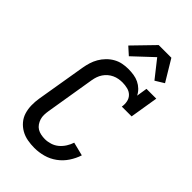

<svg xmlns="http://www.w3.org/2000/svg" viewBox="-289 -1074 1178 1178"><g transform="rotate(45 300.0 -485.0)"><path d="M258 8Q227 8 197 2.5Q167 -3 141.5 -17.5Q116 -32 97 -54.5Q78 -77 69.5 -105.5Q61 -134 60.5 -165Q60 -196 65 -227L119 -550Q123 -574 130.5 -598.5Q138 -623 151 -645.5Q164 -668 183 -687.5Q202 -707 225 -720Q248 -733 273 -738Q298 -743 322 -743Q347 -743 370.5 -739.5Q394 -736 414.5 -726Q435 -716 451 -700.5Q467 -685 477 -665L488 -735H573L543 -551H458Q462 -574 457.5 -596Q453 -618 438 -633Q423 -648 401 -653.5Q379 -659 356 -659Q340 -659 323 -656Q306 -653 290 -645.5Q274 -638 260.5 -626.5Q247 -615 237 -600Q227 -585 221.5 -569Q216 -553 213 -536L160 -214Q157 -196 156.5 -178Q156 -160 161 -144Q166 -128 175.5 -114Q185 -100 199 -91.5Q213 -83 230.5 -79.5Q248 -76 265 -76Q288 -76 312 -83.5Q336 -91 355 -107Q374 -123 387.5 -144.5Q401 -166 408 -188L496 -166Q484 -129 461.5 -95Q439 -61 406 -37Q373 -13 334.5 -2.5Q296 8 258 8ZM270 -800 221 -844 351 -978H461L544 -840L487 -805L397 -919Z"/></g></svg>

Font: Iosevka HT Medium Extended
Style: Italic
Weight: 500
Width: 7
Italic angle: -9°
Monospace: yes
Designer: Belleve Invis
Foundry: Belleve Invis
Version: Version 32.3.0; ttfautohint (v1.8.4)